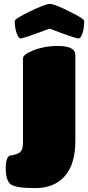

<svg xmlns="http://www.w3.org/2000/svg" viewBox="-20 -819 456 994"><path d="M35.2 -14.2Q71.8 -19.5 85.4 -32.7Q99.1 -45.9 99.1 -80.1V-516.1Q99.1 -538.1 154.8 -559.1Q210 -581.1 277.8 -581.1Q370.1 -581.1 370.1 -534.2V-89.8Q370.1 30.8 315.4 92.8Q260.7 154.8 162.1 154.8Q64 154.8 37.1 136.2Q9.8 117.7 9.8 53.2Q9.8 -11.2 35.2 -14.2ZM56.2 -710Q56.2 -721.7 134.8 -759.8Q215.3 -798.8 237.8 -798.8Q262.2 -798.8 338.9 -759.8Q416 -722.2 416 -710Q416 -674.3 407.2 -647.2Q398.4 -620.1 386.2 -620.1Q368.7 -620.1 236.8 -670.9Q102.1 -620.1 85.9 -620.1Q75.7 -620.1 65.9 -647.9Q56.2 -675.8 56.2 -710Z"/></svg>

Font: GGS TheRock Black
Style: Regular
Weight: 900
Designer: Rodrigo Fuenzalida (2012); Goodgame Studios (2014)
Foundry: Rodrigo Fuenzalida,2012;  GGS,2014
Version: Version 1.002 | FøM Mod